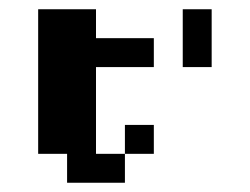

<svg xmlns="http://www.w3.org/2000/svg" viewBox="-20 -395 540 415"><path d="M62.5 -375H187.5V-312.5H312.5V-250H187.5V-62.5H250V0H125V-62.5H62.5ZM375 -375H437.5V-250H375ZM250 -125H312.5V-62.5H250Z"/></svg>

Font: Half Eighties
Style: Regular
Weight: 400
Monospace: yes
Designer: Jayvee Enaguas (HarvettFox96)
Version: 20191127.01dev02